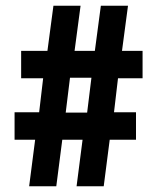

<svg xmlns="http://www.w3.org/2000/svg" viewBox="-20 -652 550 672"><path d="M103 -163H31V-259H117L131 -378H54V-474H146L167 -632H262L241 -474H312L333 -632H428L407 -474H479V-378H393L379 -259H456V-163H364L343 0H248L269 -163H198L177 0H82ZM285 -258 300 -380H225L210 -258Z"/></svg>

Font: Noto Sans Devanagari UI ExtraCondensed
Style: Bold
Weight: 700
Width: 2
Designer: Jelle Bosma - Monotype Design Team
Foundry: Monotype Imaging Inc.
Version: Version 2.004